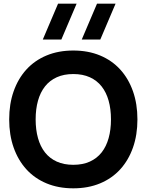

<svg xmlns="http://www.w3.org/2000/svg" viewBox="-20 -1010 798 1045"><path d="M425 -795 508 -990H609L526 -795ZM213 -795 296 -990H397L314 -795ZM379 15Q298 15 233.2 -12Q168.5 -39 123.5 -88.5Q78.5 -138 54.2 -207Q30 -276 30 -360Q30 -444 54.2 -513Q78.5 -582 123.5 -631.5Q168.5 -681 233.2 -708Q298 -735 379 -735Q460 -735 524.8 -708Q589.5 -681 634.5 -631.5Q679.5 -582 703.8 -513Q728 -444 728 -360Q728 -276 703.8 -207Q679.5 -138 634.5 -88.5Q589.5 -39 524.8 -12Q460 15 379 15ZM379 -113Q430.5 -113 469 -130.5Q507.5 -148 533 -180.2Q558.5 -212.5 571.2 -258.2Q584 -304 584 -360Q584 -416.5 571.2 -462Q558.5 -507.5 533 -539.8Q507.5 -572 469 -589.5Q430.5 -607 379 -607Q327.5 -607 289 -589.5Q250.5 -572 225 -539.8Q199.5 -507.5 186.8 -462Q174 -416.5 174 -360Q174 -304 186.8 -258.2Q199.5 -212.5 225 -180.2Q250.5 -148 289 -130.5Q327.5 -113 379 -113Z"/></svg>

Font: Vela Sans ExtBd
Style: Regular
Weight: 800
Designer: Principal design: Mikhail Sharanda - project Manrope.
Design modification: Ravid Balaliev
Foundry: Mikhail Sharanda
Version: Version 1.001